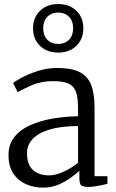

<svg xmlns="http://www.w3.org/2000/svg" viewBox="-20 -892 560 924"><path d="M187.5 11Q143 11 105.2 -5.5Q67.5 -22 44.2 -56.8Q21 -91.5 21 -145.5Q21 -198 49.8 -233.5Q78.5 -269 126.8 -290.2Q175 -311.5 234.2 -321.5Q293.5 -331.5 355.5 -332.5V-374.5Q355.5 -424 345 -451.5Q334.5 -479 308.5 -490.2Q282.5 -501.5 236 -501.5Q177.5 -501.5 133.2 -482Q89 -462.5 65 -448.5L43 -492.5Q52.5 -501 84.8 -518.5Q117 -536 162.5 -550.5Q208 -565 255.5 -565Q322 -565 361.5 -546Q401 -527 418 -484.8Q435 -442.5 435 -372.5V-44H497V-7.5Q486 -4.5 470 -1Q454 2.5 436.8 5Q419.5 7.5 404.5 7.5Q383 7.5 372.5 1Q362 -5.5 362 -34.5V-70Q350 -59 324.8 -39.8Q299.5 -20.5 264.5 -4.8Q229.5 11 187.5 11ZM217.5 -48Q247.5 -48 286.5 -65.8Q325.5 -83.5 355.5 -109V-285.5Q272.5 -285 218.2 -268.5Q164 -252 137 -222.8Q110 -193.5 110 -155.5Q110 -116 124 -92.2Q138 -68.5 162.5 -58.2Q187 -48 217.5 -48ZM260 -639Q206 -639 172.5 -671.5Q139 -704 139 -756Q139 -807.5 172.5 -840Q206 -872.5 260 -872.5Q314 -872.5 347.5 -840.2Q381 -808 381 -756Q381 -704 347.5 -671.5Q314 -639 260 -639ZM260 -680.5Q292.5 -680.5 312.2 -700.8Q332 -721 332 -756Q332 -791 312.2 -811.2Q292.5 -831.5 260 -831.5Q227.5 -831.5 207.8 -811.2Q188 -791 188 -756Q188 -721 207.8 -700.8Q227.5 -680.5 260 -680.5Z"/></svg>

Font: Merriweather 20pt Light
Style: Regular
Weight: 300
Version: Version 2.100